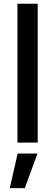

<svg xmlns="http://www.w3.org/2000/svg" viewBox="-20 -747 289 1006"><path d="M177.6 -727.3V0H71.4V-727.3ZM31.2 238.6 72.4 57.5H176.5L110.1 238.6Z"/></svg>

Font: Inter Zeller Medium
Style: Regular
Weight: 500
Designer: Rasmus Andersson; Joe Bland
Foundry: zeller
Version: Version 3.015;git-dec3a8cb1